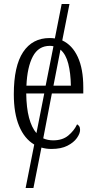

<svg xmlns="http://www.w3.org/2000/svg" viewBox="-20 -734 479 959"><path d="M108 205 151 -12Q102 -41 75.5 -104.5Q49 -168 49 -263Q49 -404 95.5 -474Q142 -544 228 -544Q242 -544 254 -542L288 -714H327L291 -532Q341 -509 368.5 -449.5Q396 -390 396 -298V-267H239L196 -43Q218 -33 246 -33Q292 -33 321 -57Q350 -81 365 -113Q371 -110 375.5 -103.5Q380 -97 380 -85Q380 -67 364 -44.5Q348 -22 316.5 -6Q285 10 237 10Q210 10 187 3L147 205ZM112 -306H208L247 -503Q238 -505 229 -505Q172 -505 144 -452Q116 -399 112 -306ZM334 -306Q333 -369 321 -416Q309 -463 282 -486L247 -306ZM111 -267Q112 -195 125 -146Q138 -97 162 -69L201 -267Z"/></svg>

Font: Noto Serif Condensed Light
Style: Regular
Weight: 300
Width: 3
Designer: Monotype Design Team
Foundry: Monotype Imaging Inc.
Version: Version 2.013